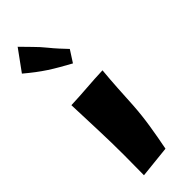

<svg xmlns="http://www.w3.org/2000/svg" viewBox="-266 -850 844 844"><g transform="rotate(-45 155.5 -428.0)"><path d="M255.9 -487.3Q251 -435.5 248 -384.8Q245.1 -334 242.2 -283.2Q238.3 -223.6 229 -165Q219.7 -106.4 208 -47.9L58.6 -32.2Q58.6 -63.5 59.1 -93.8Q59.6 -124 59.6 -155.3Q59.6 -235.4 56.6 -315.4Q53.7 -395.5 50.8 -475.6Q102.5 -477.5 152.8 -481.4Q203.1 -485.4 255.9 -487.3ZM220.7 -655.3 185.5 -600.6Q157.2 -616.2 133.3 -629.9Q109.4 -643.6 86.9 -658.2Q64.5 -672.9 42 -689.9Q19.5 -707 -4.9 -727.5L65.4 -824.2Q87.9 -800.8 111.3 -777.3Q134.8 -753.9 156.2 -727.5Q171.9 -708 188 -690.4Q204.1 -672.9 220.7 -655.3Z"/></g></svg>

Font: Slackey
Style: Regular
Weight: 400
Designer: Squid
Foundry: Font Diner, Inc DBA Sideshow
Version: Version 1.000